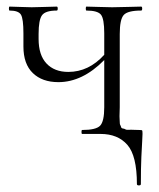

<svg xmlns="http://www.w3.org/2000/svg" viewBox="-20 -406 481 582"><path d="M402 -12Q410 -12 411 -10.5Q412 -9 412 0Q412 7 411 22Q410 37 408.5 70Q407 103 407 152Q407 156 401 156Q395 156 395 152Q395 66 366 33Q337 0 285 0H229Q227 0 227 -6Q227 -12 229 -12Q271 -12 283.5 -25Q296 -38 296 -81V-224Q230 -157 157 -157Q108 -157 79.5 -184.5Q51 -212 51 -265V-305Q51 -349 43.5 -361.5Q36 -374 9 -374Q7 -374 7 -380Q7 -386 9 -386Q18 -386 40.5 -385Q63 -384 76 -384Q90 -384 116.5 -385Q143 -386 152 -386Q155 -386 155 -380Q155 -374 152 -374Q118 -374 107.5 -360Q97 -346 97 -303V-288Q97 -239 121 -213.5Q145 -188 187 -188Q249 -188 296 -240V-305Q296 -349 286 -361.5Q276 -374 242 -374Q240 -374 240 -380Q240 -386 242 -386Q252 -386 278.5 -385Q305 -384 320 -384Q337 -384 367.5 -385Q398 -386 408 -386Q411 -386 411 -380Q411 -374 408 -374Q367 -374 355 -360.5Q343 -347 343 -303V-81Q343 -74 342.5 -63Q342 -52 342.5 -47.5Q343 -43 343 -36Q343 -29 344.5 -27Q346 -25 347 -21Q348 -17 352.5 -16.5Q357 -16 360 -14Q363 -12 370.5 -12.5Q378 -13 384 -12.5Q390 -12 402 -12Z"/></svg>

Font: t
Style: Regular
Weight: 300
Designer: Christian Thalmann (Catharsis Fonts)
Version: Version 1.000;PS 002.000;hotconv 1.0.88;makeotf.lib2.5.64775